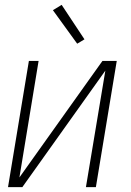

<svg xmlns="http://www.w3.org/2000/svg" viewBox="-20 -771 540 791"><path d="M13 0 99 -520H139L60 -40L402 -520H461L375 0H334L414 -480L72 0ZM298 -591 198 -729 234 -751 328 -609Z"/></svg>

Font: Iosevka SS04 XLt Obl
Style: Regular
Weight: 200
Italic angle: -9°
Monospace: yes
Designer: Belleve Invis
Foundry: Belleve Invis
Version: Version 19.0.0; ttfautohint (v1.8.4)